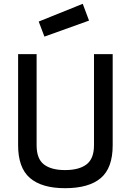

<svg xmlns="http://www.w3.org/2000/svg" viewBox="-20 -978 682 1007"><path d="M172 -216Q172 -145 210.5 -115.5Q249 -86 321 -86Q395 -86 434 -116Q473 -146 473 -216V-694H571V-216Q571 -97 508.5 -44Q446 9 321 9Q199 9 137 -44.5Q75 -98 75 -216V-694H172ZM183 -865 414 -958 447 -870 213 -786Z"/></svg>

Font: TitilliumText22L Lt
Style: Medium
Weight: 500
Designer: Campivisivi
Foundry: Campivisivi
Version: 1.000